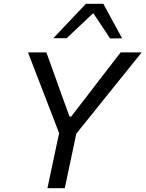

<svg xmlns="http://www.w3.org/2000/svg" viewBox="-20 -988 764 1008"><path d="M229 0Q241.5 -59 253.2 -114Q265 -169 279 -236L290.5 -288.5L192.5 -543Q176 -585 161.2 -623.8Q146.5 -662.5 127 -713H223.5Q241 -665 253.2 -630.5Q265.5 -596 276.8 -565Q288 -534 301 -497L345 -376H353.5L444 -493Q474 -532 498.5 -564Q523 -596 550 -630.8Q577 -665.5 613.5 -713H724Q689.5 -670.5 654.8 -627.2Q620 -584 587 -543L380.5 -286L370 -236Q356 -169 344.2 -114Q332.5 -59 320 0ZM558 -786Q536.5 -819 514.2 -852.2Q492 -885.5 469.5 -919Q434 -885.5 399.5 -853Q365 -820.5 330 -787.5H260Q303.5 -833.5 345.5 -877.8Q387.5 -922 431 -968H522.5Q547 -922.5 572 -877Q597 -831.5 621 -787Z"/></svg>

Font: Commissioner
Style: Italic
Weight: 400
Italic angle: -12°
Designer: Kostas Bartsokas
Foundry: Kostas Bartsokas
Version: Version 1.000; ttfautohint (v1.8.3)